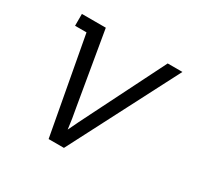

<svg xmlns="http://www.w3.org/2000/svg" viewBox="-120 -672 839 814"><g transform="rotate(30 300.0 -265.0)"><path d="M206 0 119 -472H63V-530H180L240 -177Q245 -151 249 -125.5Q253 -100 256 -75Q268 -101 280.5 -126Q293 -151 306 -177L483 -530H555L281 0Z"/></g></svg>

Font: Iosevka Slab Light Extended
Style: Italic
Weight: 300
Width: 7
Italic angle: -9°
Monospace: yes
Designer: Belleve Invis
Foundry: Belleve Invis
Version: Version 11.1.0; ttfautohint (v1.8.3)